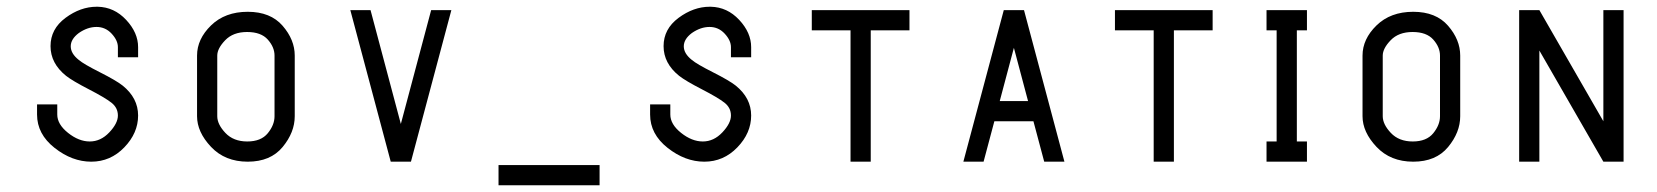

<svg xmlns="http://www.w3.org/2000/svg" viewBox="-20 -480 4920 570"><path d="M267 -460H270Q319 -459 354.5 -421Q390 -383 390 -340V-310H330V-340Q330 -360 311.5 -380Q293 -400 266.5 -400Q240 -400 214 -382Q190 -364 190 -342.5Q190 -321 214 -302Q228 -290 276.5 -265.5Q325 -241 344 -226Q390 -189 390 -137Q390 -85 349 -42.5Q308 0 251 0Q194 0 142 -41Q90 -82 90 -140V-170H150V-140Q150 -111 182 -85.5Q214 -60 246.5 -60Q279 -60 304.5 -87Q330 -114 330 -137Q330 -160 311 -175Q292 -190 243.5 -215Q195 -240 176 -255Q130 -292 130 -343Q130 -394 174.5 -427Q219 -460 267 -460Z M795 -315Q795 -340 775 -362.5Q755 -385 713.5 -385Q672 -385 648.5 -360.5Q625 -336 625 -315V-135Q625 -111 649 -85.5Q673 -60 714 -60Q755 -60 775 -84.5Q795 -109 795 -135ZM855 -315V-135Q855 -87 819 -43.5Q783 0 715.5 0Q648 0 606.5 -44Q565 -88 565 -135V-315Q565 -364 606.5 -404.5Q648 -445 715.5 -445Q783 -445 819 -403.5Q855 -362 855 -315Z M1020 -450H1080L1170 -112L1260 -450H1320L1200 0H1140Z M1460 10H1760V70H1460Z M2087 -460H2090Q2139 -459 2174.5 -421Q2210 -383 2210 -340V-310H2150V-340Q2150 -360 2131.5 -380Q2113 -400 2086.5 -400Q2060 -400 2034 -382Q2010 -364 2010 -342.5Q2010 -321 2034 -302Q2048 -290 2096.5 -265.5Q2145 -241 2164 -226Q2210 -189 2210 -137Q2210 -85 2169 -42.5Q2128 0 2071 0Q2014 0 1962 -41Q1910 -82 1910 -140V-170H1970V-140Q1970 -111 2002 -85.5Q2034 -60 2066.5 -60Q2099 -60 2124.5 -87Q2150 -114 2150 -137Q2150 -160 2131 -175Q2112 -190 2063.5 -215Q2015 -240 1996 -255Q1950 -292 1950 -343Q1950 -394 1994.5 -427Q2039 -460 2087 -460Z M2390 -450H2680V-390H2565V0H2505V-390H2390Z M2990 -338 2948 -180H3032ZM2960 -450H3020L3140 0H3080L3048 -120H2932L2900 0H2840Z M3290 -450H3580V-390H3465V0H3405V-390H3290Z M3740 -450H3860V-390H3830V-60H3860V0H3740V-60H3770V-390H3740Z M4255 -315Q4255 -340 4235 -362.5Q4215 -385 4173.5 -385Q4132 -385 4108.5 -360.5Q4085 -336 4085 -315V-135Q4085 -111 4109 -85.5Q4133 -60 4174 -60Q4215 -60 4235 -84.5Q4255 -109 4255 -135ZM4315 -315V-135Q4315 -87 4279 -43.5Q4243 0 4175.5 0Q4108 0 4066.5 -44Q4025 -88 4025 -135V-315Q4025 -364 4066.5 -404.5Q4108 -445 4175.5 -445Q4243 -445 4279 -403.5Q4315 -362 4315 -315Z M4490 -450H4550L4740 -120V-450H4800V0H4740L4550 -330V0H4490Z"/></svg>

Font: SOV_Station
Style: Book
Weight: 400
Version: Version 1.00